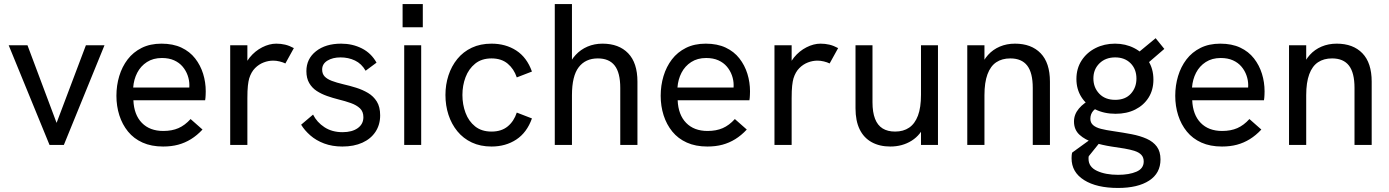

<svg xmlns="http://www.w3.org/2000/svg" viewBox="-20 -717 6873 950"><path d="M225 0 23 -493H116L260 -109L405 -493H497L296 0Z M787 8Q729 8 685.5 -11.5Q642 -31 613.5 -66Q585 -101 570.5 -146.5Q556 -192 556 -243Q556 -294 570 -340.5Q584 -387 611.5 -423Q639 -459 681 -480Q723 -501 779 -501Q836 -501 877.5 -481.5Q919 -462 945.5 -428Q972 -394 985 -352Q998 -310 998 -265Q998 -261 997.5 -246.5Q997 -232 995 -221H640Q643 -149 682 -109Q721 -69 788 -69Q831 -69 863 -83Q895 -97 923 -128L982 -76Q955 -47 925 -28.5Q895 -10 861.5 -1Q828 8 787 8ZM914 -264Q916 -272 916.5 -280Q917 -288 917 -296Q917 -320 908.5 -344Q900 -368 883.5 -387.5Q867 -407 841.5 -418.5Q816 -430 781 -430Q738 -430 707 -410Q676 -390 659 -357Q642 -324 639 -284H942Z M1119 0V-493H1204V-361L1182 -356Q1189 -400 1215.5 -432.5Q1242 -465 1277.5 -483Q1313 -501 1347 -501Q1370 -501 1391 -496Q1412 -491 1434 -479L1392 -403Q1380 -409 1363.5 -413Q1347 -417 1332 -417Q1308 -417 1284.5 -408Q1261 -399 1242 -380Q1223 -361 1213 -329Q1209 -315 1206.5 -292.5Q1204 -270 1204 -231V0Z M1674 8Q1624 8 1584 -7Q1544 -22 1515.5 -47Q1487 -72 1470 -100L1529 -150Q1548 -112 1585.5 -87.5Q1623 -63 1675 -63Q1722 -63 1750 -83Q1778 -103 1778 -137Q1778 -165 1761 -181Q1744 -197 1716 -207Q1688 -217 1655 -225Q1627 -232 1598.5 -242Q1570 -252 1547 -267Q1524 -282 1510 -306Q1496 -330 1496 -365Q1496 -426 1543.5 -463.5Q1591 -501 1668 -501Q1724 -501 1770.5 -477.5Q1817 -454 1843 -407L1789 -367Q1769 -402 1736.5 -417.5Q1704 -433 1665 -433Q1626 -433 1600 -417Q1574 -401 1574 -373Q1574 -352 1586 -339Q1598 -326 1621.5 -317Q1645 -308 1679 -300Q1710 -293 1742 -283Q1774 -273 1801 -257Q1828 -241 1844.5 -214.5Q1861 -188 1861 -146Q1861 -100 1838 -65Q1815 -30 1773 -11Q1731 8 1674 8Z M1980 0V-493H2064V0ZM1972 -582V-697H2072V-582Z M2412 8Q2357 8 2314.5 -12Q2272 -32 2243 -67.5Q2214 -103 2199 -149Q2184 -195 2184 -247Q2184 -298 2199 -344Q2214 -390 2243 -425.5Q2272 -461 2314.5 -481Q2357 -501 2412 -501Q2482 -501 2534.5 -467Q2587 -433 2612 -363L2537 -334Q2523 -376 2492 -402Q2461 -428 2412 -428Q2363 -428 2331 -402Q2299 -376 2283.5 -335Q2268 -294 2268 -247Q2268 -200 2283.5 -158.5Q2299 -117 2331 -91.5Q2363 -66 2412 -66Q2461 -66 2492 -91.5Q2523 -117 2537 -160L2612 -131Q2587 -61 2534.5 -26.5Q2482 8 2412 8Z M2725 0V-697H2810V-388L2789 -380Q2803 -418 2828 -445Q2853 -472 2887 -486.5Q2921 -501 2961 -501Q3042 -501 3088 -453.5Q3134 -406 3134 -313V0H3049V-282Q3049 -357 3021.5 -392.5Q2994 -428 2938 -428Q2877 -428 2843.5 -384.5Q2810 -341 2810 -246V0Z M3480 8Q3422 8 3378.5 -11.5Q3335 -31 3306.5 -66Q3278 -101 3263.5 -146.5Q3249 -192 3249 -243Q3249 -294 3263 -340.5Q3277 -387 3304.5 -423Q3332 -459 3374 -480Q3416 -501 3472 -501Q3529 -501 3570.5 -481.5Q3612 -462 3638.5 -428Q3665 -394 3678 -352Q3691 -310 3691 -265Q3691 -261 3690.5 -246.5Q3690 -232 3688 -221H3333Q3336 -149 3375 -109Q3414 -69 3481 -69Q3524 -69 3556 -83Q3588 -97 3616 -128L3675 -76Q3648 -47 3618 -28.5Q3588 -10 3554.5 -1Q3521 8 3480 8ZM3607 -264Q3609 -272 3609.5 -280Q3610 -288 3610 -296Q3610 -320 3601.5 -344Q3593 -368 3576.5 -387.5Q3560 -407 3534.5 -418.5Q3509 -430 3474 -430Q3431 -430 3400 -410Q3369 -390 3352 -357Q3335 -324 3332 -284H3635Z M3812 0V-493H3897V-361L3875 -356Q3882 -400 3908.5 -432.5Q3935 -465 3970.5 -483Q4006 -501 4040 -501Q4063 -501 4084 -496Q4105 -491 4127 -479L4085 -403Q4073 -409 4056.5 -413Q4040 -417 4025 -417Q4001 -417 3977.5 -408Q3954 -399 3935 -380Q3916 -361 3906 -329Q3902 -315 3899.5 -292.5Q3897 -270 3897 -231V0Z M4385 8Q4332 8 4293 -13.5Q4254 -35 4233.5 -77Q4213 -119 4213 -181V-493H4297V-211Q4297 -162 4309.5 -129.5Q4322 -97 4347 -81.5Q4372 -66 4409 -66Q4450 -66 4478.5 -85.5Q4507 -105 4522 -145Q4537 -185 4537 -248V-493H4621V0H4537V-105H4558Q4537 -50 4491 -21Q4445 8 4385 8Z M4766 0V-493H4851V-388L4831 -381Q4845 -419 4869 -445.5Q4893 -472 4927 -486.5Q4961 -501 5002 -501Q5083 -501 5129 -453.5Q5175 -406 5175 -313V0H5090V-282Q5090 -357 5062.5 -392.5Q5035 -428 4979 -428Q4938 -428 4909.5 -409Q4881 -390 4866 -349.5Q4851 -309 4851 -246V0Z M5512 213Q5406 213 5344 174Q5282 135 5282 66Q5282 61 5282.5 53Q5283 45 5285 38L5408 -51L5437 -31L5367 56Q5366 60 5366 63Q5366 66 5366 69Q5366 109 5408 128.5Q5450 148 5512 148Q5567 148 5603 132.5Q5639 117 5639 82Q5639 62 5627.5 49.5Q5616 37 5594.5 30Q5573 23 5544 18Q5515 13 5479 8Q5434 1 5391.5 -12Q5349 -25 5321.5 -50Q5294 -75 5294 -116Q5294 -151 5318.5 -180Q5343 -209 5383 -228L5437 -193Q5403 -185 5389 -168.5Q5375 -152 5375 -129Q5375 -110 5388.5 -98Q5402 -86 5427.5 -79.5Q5453 -73 5489 -68Q5537 -61 5579 -53Q5621 -45 5653.5 -30.5Q5686 -16 5704 8.5Q5722 33 5722 72Q5722 140 5666 176.5Q5610 213 5512 213ZM5500 -154Q5443 -154 5399 -176Q5355 -198 5330.5 -237Q5306 -276 5306 -326Q5306 -378 5331.5 -417.5Q5357 -457 5400.5 -479Q5444 -501 5497 -501Q5549 -501 5592 -479Q5635 -457 5661 -417Q5687 -377 5687 -323Q5687 -272 5663 -234Q5639 -196 5597 -175Q5555 -154 5500 -154ZM5498 -223Q5548 -223 5575.5 -253.5Q5603 -284 5603 -328Q5603 -375 5574 -404Q5545 -433 5498 -433Q5450 -433 5420 -403.5Q5390 -374 5390 -329Q5390 -284 5419 -253.5Q5448 -223 5498 -223ZM5655 -401 5594 -442 5698 -528 5741 -475Z M6026 8Q5968 8 5924.5 -11.5Q5881 -31 5852.5 -66Q5824 -101 5809.5 -146.5Q5795 -192 5795 -243Q5795 -294 5809 -340.5Q5823 -387 5850.5 -423Q5878 -459 5920 -480Q5962 -501 6018 -501Q6075 -501 6116.5 -481.5Q6158 -462 6184.5 -428Q6211 -394 6224 -352Q6237 -310 6237 -265Q6237 -261 6236.5 -246.5Q6236 -232 6234 -221H5879Q5882 -149 5921 -109Q5960 -69 6027 -69Q6070 -69 6102 -83Q6134 -97 6162 -128L6221 -76Q6194 -47 6164 -28.5Q6134 -10 6100.5 -1Q6067 8 6026 8ZM6153 -264Q6155 -272 6155.5 -280Q6156 -288 6156 -296Q6156 -320 6147.5 -344Q6139 -368 6122.5 -387.5Q6106 -407 6080.5 -418.5Q6055 -430 6020 -430Q5977 -430 5946 -410Q5915 -390 5898 -357Q5881 -324 5878 -284H6181Z M6358 0V-493H6443V-388L6423 -381Q6437 -419 6461 -445.5Q6485 -472 6519 -486.5Q6553 -501 6594 -501Q6675 -501 6721 -453.5Q6767 -406 6767 -313V0H6682V-282Q6682 -357 6654.5 -392.5Q6627 -428 6571 -428Q6530 -428 6501.5 -409Q6473 -390 6458 -349.5Q6443 -309 6443 -246V0Z"/></svg>

Font: Hanken Grotesk
Style: Regular
Weight: 400
Designer: Alfredo Marco Pradil
Foundry: Hanken Design Co.
Version: Version 3.013